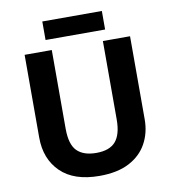

<svg xmlns="http://www.w3.org/2000/svg" viewBox="-94 -959 945 1051"><g transform="rotate(-10 378.0 -433.5)"><path d="M671 -252Q671 -178 638.5 -118.5Q606 -59 540.5 -24.5Q475 10 375 10Q233 10 159 -62.5Q85 -135 85 -254V-714H236V-277Q236 -189 272 -153Q308 -117 379 -117Q453 -117 486.5 -156Q520 -195 520 -278V-714H671ZM543 -877V-774H212V-877Z"/></g></svg>

Font: Noto Sans Bassa Vah
Style: Regular
Weight: 400
Designer: Monotype Design Team
Foundry: Monotype Imaging Inc.
Version: Version 2.002